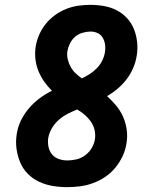

<svg xmlns="http://www.w3.org/2000/svg" viewBox="-20 -763 640 791"><path d="M257 8Q226 8 196.5 3Q167 -2 140.5 -14.5Q114 -27 94 -47.5Q74 -68 63 -94.5Q52 -121 48 -150.5Q44 -180 49 -211Q53 -239 66 -266Q79 -293 98.5 -316Q118 -339 142.5 -357.5Q167 -376 194 -389Q176 -407 162 -427Q148 -447 138.5 -470Q129 -493 126 -519Q123 -545 127 -571Q131 -596 141.5 -620Q152 -644 168.5 -664.5Q185 -685 207 -701Q229 -717 253.5 -726.5Q278 -736 303 -739.5Q328 -743 352 -743Q381 -743 409 -738Q437 -733 461 -720.5Q485 -708 503.5 -688Q522 -668 532 -642.5Q542 -617 545 -589Q548 -561 543 -532Q539 -507 528.5 -482.5Q518 -458 502 -437Q486 -416 465 -398Q444 -380 421 -367Q441 -349 458.5 -328Q476 -307 487 -282Q498 -257 502 -229Q506 -201 501 -172Q497 -145 485 -119.5Q473 -94 455 -72Q437 -50 413 -34Q389 -18 363 -8.5Q337 1 310 4.5Q283 8 257 8ZM317 -440Q334 -448 349.5 -458Q365 -468 378.5 -481.5Q392 -495 400.5 -512Q409 -529 412 -546Q415 -562 413 -578Q411 -594 403.5 -607Q396 -620 382.5 -626.5Q369 -633 353 -633Q337 -633 320 -628Q303 -623 290 -612Q277 -601 269 -585.5Q261 -570 258 -554Q255 -536 259 -519Q263 -502 271 -487.5Q279 -473 291 -461.5Q303 -450 317 -440ZM257 -102Q276 -102 295 -106.5Q314 -111 330.5 -123Q347 -135 357.5 -152.5Q368 -170 371 -189Q374 -209 369.5 -228Q365 -247 354 -262.5Q343 -278 329 -290Q315 -302 298 -312Q278 -304 258.5 -294Q239 -284 222.5 -269.5Q206 -255 194.5 -236Q183 -217 179 -196Q176 -178 179.5 -159.5Q183 -141 194 -127.5Q205 -114 222 -108Q239 -102 257 -102Z"/></svg>

Font: Iosevka Aile Extrabold Oblique
Style: Regular
Weight: 800
Italic angle: -9°
Designer: Belleve Invis
Foundry: Belleve Invis
Version: Version 31.1.0; ttfautohint (v1.8.4)